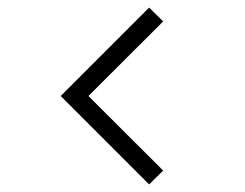

<svg xmlns="http://www.w3.org/2000/svg" viewBox="-20 -568 646 506"><path d="M373 -82 140 -315 373 -548 410 -511.5 213 -315 410 -118.5Z"/></svg>

Font: Manrope ExtraLight Light
Style: Regular
Weight: 300
Version: Version 4.504